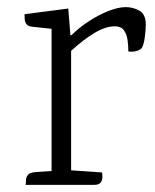

<svg xmlns="http://www.w3.org/2000/svg" viewBox="-20 -520 435 540"><path d="M334 -500Q354 -500 372 -490Q390 -480 390 -451Q390 -435 387 -413.5Q384 -392 378 -384Q371 -378 362 -376Q353 -374 341 -375Q341 -393 338.5 -409Q336 -425 328 -435.5Q320 -446 303 -446Q277 -446 246 -427.5Q215 -409 180 -377V-41L267 -35Q268 -30 268 -21.5Q268 -13 263 -6.5Q258 0 244 0H52Q53 -5 53 -13Q53 -21 58.5 -28Q64 -35 80 -36L125 -39V-439L69 -445Q59 -446 54.5 -452Q50 -458 49.5 -466Q49 -474 49 -480L172 -496L178 -421H181Q201 -441 228 -459Q255 -477 283.5 -488.5Q312 -500 334 -500Z"/></svg>

Font: Karma Variable Light
Style: Regular
Weight: 300
Designer: Joana Correia
Foundry: Indian Type Foundry
Version: Version 3.000